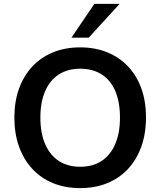

<svg xmlns="http://www.w3.org/2000/svg" viewBox="-20 -959 825 989"><path d="M393 10Q316 10 253.5 -15.5Q191 -41 146.5 -89Q102 -137 78 -204Q54 -271 54 -353Q54 -436 78 -502.5Q102 -569 146.5 -616.5Q191 -664 253.5 -689.5Q316 -715 393 -715Q470 -715 532.5 -689.5Q595 -664 639.5 -617Q684 -570 708 -503.5Q732 -437 732 -354Q732 -271 708 -204Q684 -137 639.5 -89Q595 -41 532.5 -15.5Q470 10 393 10ZM393 -100Q458 -100 503.5 -130Q549 -160 573.5 -217Q598 -274 598 -353Q598 -433 574 -489.5Q550 -546 504 -575.5Q458 -605 393 -605Q329 -605 283 -575.5Q237 -546 212.5 -489.5Q188 -433 188 -353Q188 -274 212.5 -217Q237 -160 283 -130Q329 -100 393 -100ZM348 -765 466 -939H596L437 -765Z"/></svg>

Font: Nunito Sans 12pt ExtraLight
Style: Regular
Weight: 200
Designer: Vernon Adams
Foundry: Vernon Adams
Version: Version 3.101;gftools[0.9.27]